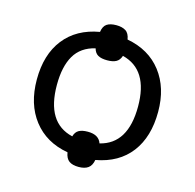

<svg xmlns="http://www.w3.org/2000/svg" viewBox="-96 -687 851 839"><g transform="rotate(15 329.5 -267.5)"><path d="M604 -269Q604 -155.8 549.8 -84.7Q495.6 -13.7 393.1 4.9Q388.7 30.8 373 42Q357.4 53.2 330.1 53.2Q302.2 53.2 286.9 42.2Q271.5 31.2 267.1 3.9Q167 -13.7 111.1 -85.9Q55.2 -158.2 55.2 -269Q55.2 -382.3 110.6 -452.9Q166 -523.4 268.1 -541Q272 -567.4 287.1 -577.6Q302.2 -587.9 330.1 -587.9Q356.4 -587.9 372.6 -577.6Q388.7 -567.4 393.1 -540Q493.2 -521.5 548.6 -449.7Q604 -377.9 604 -269ZM146 -269Q146 -97.7 269 -68.8Q274.9 -89.4 289.6 -97.7Q304.2 -106 330.1 -106Q379.9 -106 392.1 -69.8Q513.2 -99.1 513.2 -269Q513.2 -435.5 392.1 -465.8Q385.3 -445.3 370.4 -437.3Q355.5 -429.2 330.1 -429.2Q303.7 -429.2 288.8 -437.5Q273.9 -445.8 268.1 -466.8Q204.1 -451.7 175 -401.9Q146 -352.1 146 -269Z"/></g></svg>

Font: Noto Sans Southeast Asian
Style: Regular
Weight: 400
Designer: Monotype Design Team
Foundry: Monotype Imaging Inc.
Version: Version 1.06 uh; ttfautohint (v1.4.1)